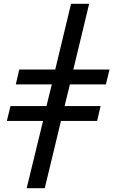

<svg xmlns="http://www.w3.org/2000/svg" viewBox="-20 -803 599 1008"><path d="M120 185 206 -168H16L35 -246H224L252 -360H63L81 -438H270L353 -783H448L365 -438H555L536 -360H347L319 -246H508L490 -168H300L215 185Z"/></svg>

Font: Ubuntu Sans Medium
Style: Italic
Weight: 500
Italic angle: -13.5°
Designer: Dalton Maag Ltd
Foundry: Dalton Maag Ltd
Version: Version 1.006